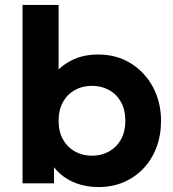

<svg xmlns="http://www.w3.org/2000/svg" viewBox="-20 -740 700 775"><path d="M378 15Q330 15 290.5 0.8Q251 -13.5 222.2 -39Q193.5 -64.5 178 -98L198 -130.5V0H71V-720H216.5V-390L184 -423.5Q218.5 -470 266.2 -495Q314 -520 375.5 -520Q450.5 -520 507.8 -484.5Q565 -449 597.5 -388.2Q630 -327.5 630 -252.5Q630 -193.5 611.2 -144.2Q592.5 -95 558.5 -59.5Q524.5 -24 478.8 -4.5Q433 15 378 15ZM351 -111.5Q390 -111.5 420.5 -128.8Q451 -146 468.5 -177.5Q486 -209 486 -252.5Q486 -296 468.8 -327.5Q451.5 -359 420.8 -376.2Q390 -393.5 351 -393.5Q312 -393.5 281.5 -376.2Q251 -359 233.8 -327.5Q216.5 -296 216.5 -252.5Q216.5 -209 234 -177.5Q251.5 -146 282 -128.8Q312.5 -111.5 351 -111.5Z"/></svg>

Font: Geologica Cursive SemiBold
Style: Regular
Weight: 600
Designer: Sindre Bremnes, Frode Helland
Foundry: Monokrom Skriftforlag AS
Version: Version 1.010;gftools[0.9.28]